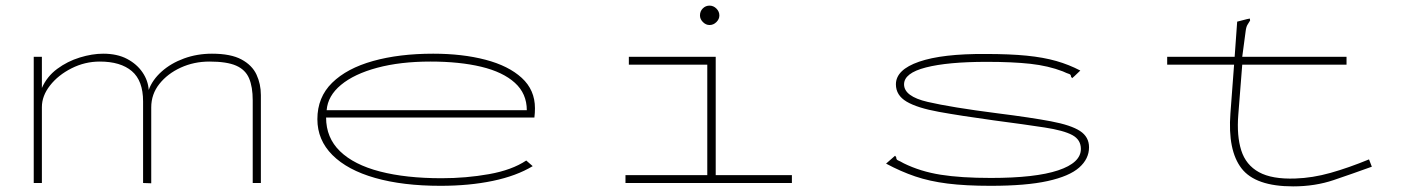

<svg xmlns="http://www.w3.org/2000/svg" viewBox="-20 -651 5040 683"><path d="M100 0V-449H129V-338Q147 -379 183.5 -406Q220 -433 264 -446.5Q308 -460 347 -460Q397 -460 432 -441.5Q467 -423 487 -393.5Q507 -364 509 -331Q522 -367 555 -396.5Q588 -426 634.5 -443Q681 -460 734 -460Q801 -460 839 -439.5Q877 -419 892.5 -385.5Q908 -352 908 -313V0H879V-294Q879 -342 866 -372.5Q853 -403 820 -417.5Q787 -432 725 -432Q670 -432 623 -410.5Q576 -389 547 -352.5Q518 -316 518 -269V1L489 0V-290Q489 -364 449 -398Q409 -432 335 -432Q282 -432 234.5 -408Q187 -384 158 -347Q129 -310 129 -270V0Z M1547 10Q1413 10 1314.5 -18Q1216 -46 1162.5 -99.5Q1109 -153 1109 -227Q1109 -305 1161.5 -356.5Q1214 -408 1307 -434Q1400 -460 1521 -460Q1625 -460 1707 -438.5Q1789 -417 1836 -374Q1883 -331 1883 -266Q1883 -258 1882.5 -249.5Q1882 -241 1881 -233H1140Q1140 -161 1189.5 -113Q1239 -65 1331.5 -41Q1424 -17 1551 -17Q1638 -17 1719.5 -31.5Q1801 -46 1852 -80L1875 -60Q1817 -25 1733 -7.5Q1649 10 1547 10ZM1142 -259H1854Q1854 -318 1811.5 -356.5Q1769 -395 1692 -413.5Q1615 -432 1511 -432Q1404 -432 1322 -410Q1240 -388 1193 -349Q1146 -310 1142 -259Z M2205 0V-28H2496V-421H2217V-449H2526V-28H2797V0ZM2504 -562Q2491 -562 2480.5 -572.5Q2470 -583 2470 -596Q2470 -611 2480 -621Q2490 -631 2504 -631Q2518 -631 2528.5 -620.5Q2539 -610 2539 -596Q2539 -583 2528.5 -572.5Q2518 -562 2504 -562Z M3504 10Q3415 10 3351 2Q3287 -6 3235.5 -23.5Q3184 -41 3132 -69L3164 -97L3168 -92Q3168 -83 3174.5 -80.5Q3181 -78 3195 -70Q3254 -41 3326 -29.5Q3398 -18 3505 -18Q3663 -18 3744 -45Q3825 -72 3825 -121Q3825 -154 3794.5 -170.5Q3764 -187 3696 -197.5Q3628 -208 3514 -223Q3398 -239 3320.5 -253Q3243 -267 3205 -289.5Q3167 -312 3167 -351Q3167 -403 3249.5 -431.5Q3332 -460 3486 -459Q3572 -459 3632 -453Q3692 -447 3737.5 -434Q3783 -421 3823 -400L3802 -380L3794 -373L3790 -378Q3790 -386 3783 -388Q3776 -390 3761 -397Q3709 -417 3645.5 -424Q3582 -431 3490 -431Q3351 -431 3273.5 -411Q3196 -391 3196 -351Q3196 -308 3280 -288.5Q3364 -269 3528 -248Q3647 -233 3718.5 -219.5Q3790 -206 3822 -185Q3854 -164 3854 -127Q3854 -86 3819 -55Q3784 -24 3707 -7Q3630 10 3504 10Z M4132 -449H4372L4381 -574L4416 -583L4426 -585L4427 -578Q4423 -571 4418 -563.5Q4413 -556 4411 -539L4399 -449H4770V-421H4399L4385 -243Q4379 -168 4395.5 -116Q4412 -64 4458.5 -38.5Q4505 -13 4588 -16Q4649 -18 4713 -36Q4777 -54 4850 -84L4860 -58Q4791 -33 4724.5 -10.5Q4658 12 4580 12Q4446 12 4396.5 -52Q4347 -116 4357 -248L4370 -421H4132Z"/></svg>

Font: Inconsolata UltraExpanded ExtraLight
Style: Regular
Weight: 200
Width: 9
Monospace: yes
Designer: Raph Levien, Cyreal, Brenton Simpson
Foundry: Raph Levien, Cyreal, Google
Version: Version 3.001; ttfautohint (v1.8.2.53-6de2)